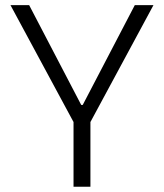

<svg xmlns="http://www.w3.org/2000/svg" viewBox="-20 -713 626 733"><path d="M260.7 0H325.2V-247.1L565.9 -693.4H494.6L295.9 -312.5H290L91.3 -693.4H20L260.7 -247.1Z"/></svg>

Font: Cascadia Code Light
Style: Regular
Weight: 300
Monospace: yes
Designer: Aaron Bell
Foundry: Saja Typeworks
Version: Version 2404.023